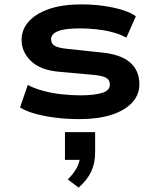

<svg xmlns="http://www.w3.org/2000/svg" viewBox="-20 -531 711 872"><path d="M342 10Q284 10 232.5 3.5Q181 -3 139.5 -14.5Q98 -26 71 -43L106 -145Q139 -128 179.5 -117.5Q220 -107 263 -102.5Q306 -98 345 -98Q408 -98 443.5 -109Q479 -120 479 -147Q479 -167 463 -177Q447 -187 404 -191L249 -205Q164 -212 121 -253.5Q78 -295 78 -350Q78 -395 108.5 -431Q139 -467 199.5 -489Q260 -511 351 -511Q404 -511 452 -504Q500 -497 538 -485Q576 -473 597 -457L554 -360Q525 -376 490 -385Q455 -394 417.5 -398Q380 -402 341 -402Q275 -402 243.5 -389.5Q212 -377 212 -353Q212 -333 228.5 -323Q245 -313 287 -309L437 -293Q527 -285 570 -248Q613 -211 613 -148Q613 -101 580 -65Q547 -29 486 -9.5Q425 10 342 10ZM337 321 288 284Q317 255 330.5 227.5Q344 200 344 173L370 195H275V69H412V164Q412 210 394 248.5Q376 287 337 321Z"/></svg>

Font: Nunito Sans 7pt Expanded
Style: Bold
Weight: 700
Width: 7
Designer: Vernon Adams
Foundry: Vernon Adams
Version: Version 3.101;gftools[0.9.27]